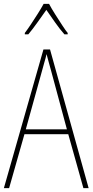

<svg xmlns="http://www.w3.org/2000/svg" viewBox="-20 -970 477 990"><path d="M410 0 332 -278H106L27 0H0L204 -715H238L437 0ZM243 -607Q237 -629 231.5 -648.5Q226 -668 220 -691Q215 -669 209 -649.5Q203 -630 197 -606L113 -303H325ZM233 -950Q245 -927 264 -897Q283 -867 301 -839.5Q319 -812 329 -800V-793H312Q289 -819 264 -854.5Q239 -890 219 -919Q199 -891 173.5 -855Q148 -819 126 -793H108V-800Q121 -817 139 -844Q157 -871 175 -899.5Q193 -928 205 -950Z"/></svg>

Font: Noto Sans Tamil Condensed Thin
Style: Regular
Weight: 100
Width: 3
Designer: Jelle Bosma - Monotype Design Team
Foundry: Monotype Imaging Inc.
Version: Version 2.004; ttfautohint (v1.8.4.7-5d5b)